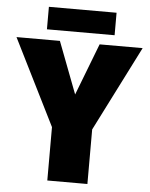

<svg xmlns="http://www.w3.org/2000/svg" viewBox="-59 -930 763 978"><g transform="rotate(5 322.5 -441.0)"><path d="M323 -449 425 -714H645L425 -279V0H220V-273L0 -714H222ZM497 -882V-767H151V-882Z"/></g></svg>

Font: Noto Sans Display Black
Style: Regular
Weight: 900
Designer: Monotype Design Team
Foundry: Monotype Imaging Inc.
Version: Version 2.003